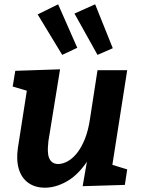

<svg xmlns="http://www.w3.org/2000/svg" viewBox="-20 -860 657 892"><path d="M189 12Q143 12 111.5 -10.5Q80 -33 67.5 -74.5Q55 -116 63 -172L108 -460L120 -434L39 -458L51 -531L259 -538L205 -205Q201 -173 203 -149Q205 -125 217 -111.5Q229 -98 250 -98Q271 -98 294 -110.5Q317 -123 337.5 -148.5Q358 -174 374 -213.5Q390 -253 398 -307L433 -534H571L499 -75L483 -100L571 -73L560 -1L364 5L394 -168L437 -242Q417 -154 376 -97.5Q335 -41 285.5 -14.5Q236 12 189 12ZM269 -605 155 -793 250 -840 339 -638ZM433 -605 326 -797 422 -840 504 -636Z"/></svg>

Font: Bitter Thin
Style: Bold Italic
Weight: 700
Italic angle: -9°
Version: Version 3.021